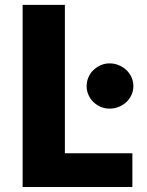

<svg xmlns="http://www.w3.org/2000/svg" viewBox="-20 -748 589 768"><path d="M509.5 -135V0H70.5V-728.5H239.5V-135ZM513.5 -403.5Q513.5 -385 506 -368.5Q498.5 -352 485.5 -339.8Q472.5 -327.5 455.2 -320.5Q438 -313.5 418.5 -313.5Q399.5 -313.5 383 -320.5Q366.5 -327.5 353.8 -339.8Q341 -352 333.8 -368.5Q326.5 -385 326.5 -403.5Q326.5 -422 333.8 -438.8Q341 -455.5 353.8 -467.8Q366.5 -480 383 -487.2Q399.5 -494.5 418.5 -494.5Q438 -494.5 455.2 -487.2Q472.5 -480 485.5 -467.8Q498.5 -455.5 506 -438.8Q513.5 -422 513.5 -403.5Z"/></svg>

Font: Lato ExtraBold
Style: Regular
Weight: 800
Designer: Lukasz Dziedzic with Adam Twardoch and Botio Nikoltchev
Foundry: tyPoland Lukasz Dziedzic
Version: Version 2.015; 2015-08-06; http://www.latofonts.com/